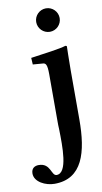

<svg xmlns="http://www.w3.org/2000/svg" viewBox="-160 -694 516 967"><g transform="rotate(-10 98.0 -211.0)"><path d="M217 -321C217 -371 219 -443 219 -443C219 -445 214 -447 212 -447C181 -437 102 -427 32 -417L34 -383L85 -379C99 -378 107 -371 107 -321V-80C107 -68 107 -54 108 -39C110 50 113 186 56 186C28 186 37 121 -25 121C-44 121 -63 130 -63 158C-63 201 -8 228 38 228C181 228 217 98 217 -70ZM88 -590C88 -557 115 -530 148 -530C181 -530 208 -557 208 -590C208 -623 181 -650 148 -650C115 -650 88 -623 88 -590Z"/></g></svg>

Font: Libertinus Serif Semibold
Style: Regular
Weight: 600
Designer: Philipp H. Poll, Khaled Hosny
Foundry: Caleb Maclennan
Version: Version 7.050;RELEASE